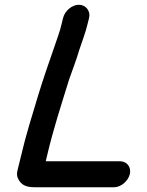

<svg xmlns="http://www.w3.org/2000/svg" viewBox="-20 -732 615 806"><path d="M245 -657 239 -633C231 -597 218 -566 206 -529C185 -469 160 -397 140 -331C115 -248 88 -163 68 -76L53 -15C50 -2 51 10 57 20C69 43 87 54 125 54H459C488 54 518 28 525 -1C532 -30 513 -55 484 -55H172L177 -76C203 -188 237 -291 270 -398C286 -445 299 -475 312 -520C325 -560 339 -594 348 -633L354 -657C361 -686 340 -712 311 -712C282 -712 252 -686 245 -657Z"/></svg>

Font: Electronic
Style: ExHvIt
Weight: 900
Version: Version 1.011